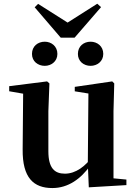

<svg xmlns="http://www.w3.org/2000/svg" viewBox="-20 -974 718 1011"><path d="M215.8 -627.3C250 -627.3 282.2 -650.9 282.2 -690C282.2 -730.9 250 -754.4 215.8 -754.4C179.6 -754.4 148.4 -730.9 148.4 -690C148.4 -650.9 179.6 -627.3 215.8 -627.3ZM456.9 -627.3C491.8 -627.3 523.8 -650.9 523.8 -690C523.8 -730.9 491.8 -754.4 456.9 -754.4C421.2 -754.4 390.2 -730.9 390.2 -690C390.2 -650.9 421.2 -627.3 456.9 -627.3ZM180.7 -953.6 162.5 -935.7 299.9 -775.6H372.7L512.1 -936.5L492.2 -954.4L299.7 -832.1H372.2ZM255.7 16.2C339.9 16.2 406.2 -33 456 -103H503.2L469.6 -153.8C430.2 -98 378.5 -59.5 321.8 -59.5C267.4 -59.5 234.7 -88.6 234.7 -177.8V-388.7L240.2 -534.8L228 -545.4L28.4 -520.2V-493.5L132 -475.4L102 -497.7L99.3 -187.9C97.6 -37 157.3 16.2 255.7 16.2ZM447.6 12.4 645.6 0.7V-28.5L577.6 -35V-388.7L581.6 -534.8L570.9 -545.4L373.7 -516.6V-493.2L445.6 -481.6L442.4 -111.9V-109.4Z"/></svg>

Font: Source Han Serif CN VF
Style: Regular
Weight: 250
Designer: Ryoko NISHIZUKA 西塚涼子 (kana & ideographs); Frank Grießhammer (Latin, Greek & Cyrillic); Wenlong ZHANG 张文龙 (bopomofo); San
Foundry: Adobe
Version: Version 2.002;hotconv 1.1.0;makeotfexe 2.6.0